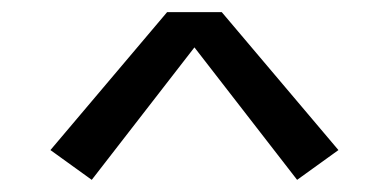

<svg xmlns="http://www.w3.org/2000/svg" viewBox="-20 -744 640 316"><path d="M469 -448 300 -666 131 -448 63 -497 255 -724H345L537 -497Z"/></svg>

Font: Iosevka Fixed Extended
Style: Regular
Weight: 400
Width: 7
Monospace: yes
Designer: Belleve Invis
Foundry: Belleve Invis
Version: Version 24.1.1; ttfautohint (v1.8.4)